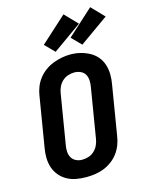

<svg xmlns="http://www.w3.org/2000/svg" viewBox="-144 -1083 912 1180"><g transform="rotate(-15 312.5 -493.5)"><path d="M256 8Q224 8 192.5 2.5Q161 -3 134 -18Q107 -33 87.5 -56.5Q68 -80 58.5 -109Q49 -138 48.5 -170Q48 -202 54 -234L106 -549Q110 -577 120.5 -604Q131 -631 149 -654.5Q167 -678 191.5 -696Q216 -714 243 -724.5Q270 -735 298 -740.5Q326 -746 354 -746Q387 -746 417.5 -738.5Q448 -731 475 -716.5Q502 -702 521.5 -679Q541 -656 550.5 -626.5Q560 -597 560.5 -565Q561 -533 555 -501L503 -186Q499 -158 488.5 -131Q478 -104 460.5 -80.5Q443 -57 418.5 -39Q394 -21 367 -10.5Q340 0 311.5 4Q283 8 256 8ZM258 -102Q279 -102 299.5 -108.5Q320 -115 336 -130Q352 -145 361 -164.5Q370 -184 373 -204L425 -519Q429 -540 428 -561Q427 -582 417.5 -599Q408 -616 389 -624.5Q370 -633 349 -633Q329 -633 308.5 -626Q288 -619 272.5 -604.5Q257 -590 248 -570.5Q239 -551 236 -531L184 -216Q180 -196 181 -175Q182 -154 191.5 -137Q201 -120 219 -111Q237 -102 258 -102ZM442 -785 383 -845 548 -995 625 -915ZM272 -785 213 -845 378 -995 455 -915Z"/></g></svg>

Font: Iosevka Curly XBdEx
Style: Italic
Weight: 800
Width: 7
Italic angle: -9°
Monospace: yes
Designer: Belleve Invis
Foundry: Belleve Invis
Version: Version 11.1.0; ttfautohint (v1.8.3)